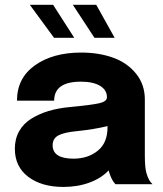

<svg xmlns="http://www.w3.org/2000/svg" viewBox="-20 -757 668 789"><path d="M451.2 -601.6H368.2L279.3 -737.3H375.5ZM285.2 -601.6H202.1L102.5 -737.3H198.2ZM240.7 11.2Q150.9 11.2 95.9 -30.5Q41 -72.3 41 -146Q41 -186.5 58.8 -218Q76.7 -249.5 108.6 -269.3Q140.6 -289.1 179.4 -300.8Q218.3 -312.5 265.6 -316.9Q358.4 -325.7 388.9 -333Q419.4 -340.3 419.4 -356.9V-357.9Q419.4 -387.2 391.1 -404.3Q362.8 -421.4 312.5 -421.4Q202.6 -421.4 202.6 -343.3H49.8Q49.8 -436 123.5 -488.5Q197.3 -541 313.5 -541Q385.3 -541 443.4 -520.5Q501.5 -500 538.3 -455.3Q575.2 -410.6 575.2 -348.1V-118.7Q575.2 -66.4 582 -44.9Q591.3 -13.2 606.9 0H454.6Q440.4 -14.6 431.6 -40Q428.2 -49.3 426.3 -56.6Q396 -24.4 347.4 -6.6Q298.8 11.2 240.7 11.2ZM282.2 -105Q341.3 -105 381.6 -137.5Q421.9 -169.9 421.9 -234.4V-238.8Q367.7 -225.6 297.9 -218.3Q244.1 -213.4 220.2 -200.7Q196.3 -188 196.3 -160.2Q196.3 -105 282.2 -105Z"/></svg>

Font: Epilogue
Style: Bold
Weight: 700
Designer: Tyler Finck
Foundry: Etcetera Type Co
Version: Version 2.112